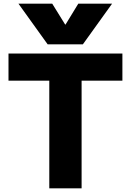

<svg xmlns="http://www.w3.org/2000/svg" viewBox="-20 -1020 709 1040"><path d="M80 -1000H263L333 -887H335L404 -1000H587L429 -780H238ZM247 0V-583H26V-730H643V-583H422V0Z"/></svg>

Font: M PLUS 1 ExtraBold
Style: Regular
Weight: 800
Designer: Coji Morishita
Foundry: UNDERFOREST DESIGN
Version: Version 1.001